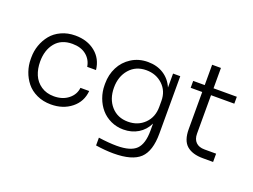

<svg xmlns="http://www.w3.org/2000/svg" viewBox="-129 -984 1953 1480"><g transform="rotate(20 847.5 -244.5)"><path d="M319.8 17.1Q255.4 17.1 203.6 -7.1Q151.9 -31.2 120.1 -71Q88.4 -110.8 71.8 -159.2Q55.2 -207.5 55.2 -258.8V-272.9Q55.2 -324.7 72 -372.8Q88.9 -420.9 120.6 -460.2Q152.3 -499.5 203.6 -523.2Q254.9 -546.9 317.9 -546.9Q416.5 -546.9 481.9 -493.9Q547.4 -440.9 557.1 -351.1H484.9Q475.6 -408.7 432.1 -443.8Q388.7 -479 317.9 -479Q227.1 -479 178.5 -419.4Q129.9 -359.9 129.9 -266.1Q129.9 -206.1 150.1 -158Q170.4 -109.9 214.4 -79.8Q258.3 -49.8 319.8 -49.8Q391.1 -49.8 438.2 -87.4Q485.4 -125 491.2 -181.2H563Q555.7 -92.3 487.3 -37.6Q418.9 17.1 319.8 17.1Z M902.3 207Q836.4 207 756.3 194.8V130.9Q841.8 143.1 906.7 143.1Q1019.5 143.1 1065.4 97.7Q1111.3 52.2 1111.3 -55.2V-113.8Q1083 -55.2 1030.5 -23.7Q978 7.8 910.6 7.8Q855 7.8 807.1 -14.6Q759.3 -37.1 727.1 -74.7Q694.8 -112.3 676.8 -161.9Q658.7 -211.4 658.7 -265.1V-278.8Q658.7 -350.6 689.5 -411.4Q720.2 -472.2 779.1 -509.5Q837.9 -546.9 913.6 -546.9Q987.8 -546.9 1042.5 -512Q1097.2 -477.1 1124.5 -414.1V-528.8H1183.6V-58.1Q1183.6 85.4 1119.4 146.2Q1055.2 207 902.3 207ZM923.3 -61Q1004.9 -61 1058.6 -113.8Q1112.3 -166.5 1112.3 -251V-299.8Q1112.3 -380.4 1058.1 -431.6Q1003.9 -482.9 923.3 -482.9Q837.4 -482.9 785.4 -423.1Q733.4 -363.3 733.4 -272Q733.4 -178.7 785.6 -119.9Q837.9 -61 923.3 -61Z M1647.5 5.9H1563.5Q1476.6 5.9 1430.4 -34.2Q1384.3 -74.2 1384.3 -168V-472.2H1289.6V-528.8H1384.3V-695.8H1456.5V-528.8H1647.5V-472.2H1456.5V-157.2Q1456.5 -111.3 1481.4 -86.7Q1506.3 -62 1552.2 -62H1647.5Z"/></g></svg>

Font: Sora Light
Style: Regular
Weight: 300
Designer: Jonathan Barnbrook, Julián Moncada
Foundry: Barnbrook Fonts
Version: Version 2.000